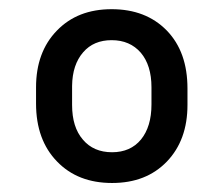

<svg xmlns="http://www.w3.org/2000/svg" viewBox="-20 -741 495 424"><path d="M59.6 -548.3V-512.2C59.6 -458.5 75.2 -416 106 -384.3C136.7 -352.5 177.2 -336.9 227.5 -336.9C277.8 -336.9 317.9 -352.5 348.6 -384.3C378.9 -416 394 -457.5 394 -509.3V-545.4C394 -599.6 378.9 -642.1 348.1 -673.8C317.4 -705.1 276.9 -720.7 226.6 -720.7C176.3 -720.7 136.2 -705.1 105.5 -673.3C74.7 -641.6 59.6 -599.6 59.6 -548.3ZM139.2 -509.3V-551.3C139.6 -583 147.9 -607.4 163.6 -625.5C179.2 -643.6 200.2 -652.3 226.6 -652.3C253.4 -652.3 274.9 -643.1 291 -624.5C306.6 -606 314.5 -580.6 314.5 -548.3V-510.3C314.5 -477.5 306.6 -451.7 291.5 -433.1C275.9 -414.1 254.4 -404.8 227.5 -404.8C200.2 -404.8 178.7 -414.1 163.1 -432.6C147 -451.2 139.2 -476.6 139.2 -509.3Z"/></svg>

Font: Vazir
Style: Regular
Weight: 400
Designer: Saber Rastikerdar
Foundry: Saber Rastikerdar
Version: Version 27.002;January 24, 2021;FontCreator 13.0.0.2683 64-b